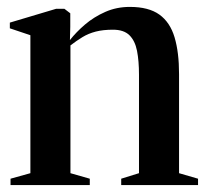

<svg xmlns="http://www.w3.org/2000/svg" viewBox="-20 -536 600 556"><path d="M68 -34.5V-434L8.5 -454V-470.5L142.5 -510.5H166.5L183.5 -497.5V-458.5L182.5 -420Q200.5 -443 226.2 -465Q252 -487 284.8 -501.5Q317.5 -516 356 -516Q410.5 -516 441.5 -493.8Q472.5 -471.5 485.5 -428Q498.5 -384.5 498.5 -321.5V-34.5L553.5 -18.5V0H331V-18.5L382.5 -34.5V-319.5Q382.5 -359.5 376.8 -388.8Q371 -418 354.8 -434Q338.5 -450 307 -450Q278.5 -450 257.2 -444.5Q236 -439 218.8 -428.5Q201.5 -418 184 -404.5V-34.5L240 -18.5V0H10.5V-18.5Z"/></svg>

Font: Merriweather 144pt SemiBold
Style: Regular
Weight: 600
Version: Version 2.100